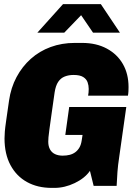

<svg xmlns="http://www.w3.org/2000/svg" viewBox="-20 -905 646 935"><path d="M232 10Q163 10 111.5 -18.5Q60 -47 31 -101Q2 -155 2 -231Q2 -246 3.5 -264.5Q5 -283 10 -317.5Q15 -352 24 -415Q33 -478 60.5 -529.5Q88 -581 130 -618.5Q172 -656 226.5 -676Q281 -696 344 -696H380Q449 -696 500 -668.5Q551 -641 578.5 -593Q606 -545 606 -481Q606 -471 605.5 -460.5Q605 -450 603 -439H409Q412 -453 412 -472Q412 -489 406.5 -504.5Q401 -520 385 -530Q369 -540 338 -540Q315 -540 295.5 -532.5Q276 -525 263.5 -506.5Q251 -488 246 -455Q236 -386 230 -342.5Q224 -299 220.5 -274Q217 -249 216 -236Q215 -223 215 -215Q215 -193 223.5 -177.5Q232 -162 248 -154.5Q264 -147 285 -147Q304 -147 319.5 -151Q335 -155 347 -164Q359 -173 367 -187Q375 -201 378 -222L382 -248H298L317 -384H595L561 -144Q554 -98 552 -68Q550 -38 548 0H436L418 -73Q393 -37 344 -13.5Q295 10 245 10ZM162 -746 287 -885H471L564 -746H433L375 -831L293 -746Z"/></svg>

Font: Chivo Mono Medium Black
Style: Italic
Weight: 900
Italic angle: -8.05°
Monospace: yes
Version: Version 1.008